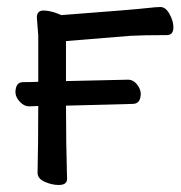

<svg xmlns="http://www.w3.org/2000/svg" viewBox="-20 -511 516 547"><path d="M147 16Q128 16 107.5 7Q87 -2 87 -19Q89 -108 89 -209L63 -208Q49 -208 37 -220.5Q25 -233 24 -247Q24 -277 45.5 -277Q67 -277 89 -278V-410L85 -461Q85 -481 104 -481Q118 -481 137 -475L155 -468Q367 -484 399 -488Q425 -491 437 -491Q452 -491 463 -471Q474 -451 474 -433Q474 -411 455 -411Q390 -411 352 -409L168 -394V-280L345 -284Q359 -284 369.5 -271.5Q380 -259 381 -245Q381 -215 358 -215L168 -210Q168 -109 171 -1Q171 16 147 16Z"/></svg>

Font: LXGW WenKai Medium
Style: Regular
Weight: 500
Designer: LXGW / Fontworks Inc.
Foundry: LXGW / Fontworks Inc.
Version: Version 1.501; October 10, 2024